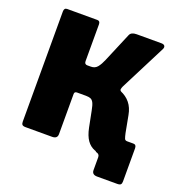

<svg xmlns="http://www.w3.org/2000/svg" viewBox="-151 -875 1082 1137"><g transform="rotate(20 389.5 -306.0)"><path d="M585 130Q552 130 552 101V20Q552 10 546.5 4Q541 -2 526 -6L636 -141Q640 -135 646 -131Q652 -127 665 -127H720Q739 -127 739 -104V105Q739 118 733.5 124Q728 130 712 130ZM87 0Q71 0 65.5 -6Q60 -12 60 -25V-719Q60 -742 79 -742H269Q287 -742 287 -721V-489Q287 -469 305 -469H349L450 -412Q504 -409 542 -393.5Q580 -378 603.5 -349Q627 -320 635 -276L655 -170Q660 -147 664 -137Q668 -127 681 -127Q699 -127 699 -111V-18Q699 0 681 0H586Q549 0 519.5 -11Q490 -22 470.5 -49.5Q451 -77 441 -126L421 -227Q415 -259 407.5 -273.5Q400 -288 388.5 -292.5Q377 -297 359 -297H303Q287 -297 287 -282V-29Q287 0 254 0ZM324 -373 328 -469Q354 -469 369 -488Q384 -507 396 -536L474 -721Q483 -742 517 -742H672Q689 -742 694 -733.5Q699 -725 693 -713L545 -422Q541 -413 539.5 -404.5Q538 -396 548 -391Z"/></g></svg>

Font: Libre Franklin Black
Style: Regular
Weight: 900
Designer: Pablo Impallari, Rodrigo Fuenzalida, Nhung Nguyen
Foundry: Impallari Type
Version: Version 3.000